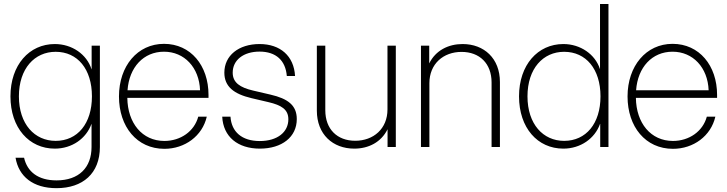

<svg xmlns="http://www.w3.org/2000/svg" viewBox="-20 -748 3700 977"><path d="M267.6 209.5C400.9 209.5 488.3 134.8 488.3 0V-515.6H446.3V-395.5H445.8C421.4 -471.7 346.7 -523.9 258.8 -523.9C128.9 -523.9 33.2 -417.5 33.2 -257.8C33.2 -97.2 127.9 8.3 258.8 8.3C346.7 8.3 418.5 -43 445.3 -117.2H445.8V0C445.8 104.5 381.8 169.9 267.6 169.9C173.8 169.9 118.7 126 102.5 54.7H59.1C75.2 149.9 147.9 209.5 267.6 209.5ZM263.2 -31.2C156.2 -31.2 76.2 -116.2 76.2 -257.8C76.2 -399.4 156.2 -484.4 263.2 -484.4C374.5 -484.4 447.8 -396.5 447.8 -257.8C447.8 -119.1 374.5 -31.2 263.2 -31.2Z M816.4 9.3C920.9 9.3 1009.8 -56.2 1032.2 -154.3H988.8C968.8 -79.6 898.9 -30.8 816.4 -30.8C703.6 -30.8 629.4 -121.6 627.9 -250H1041V-265.1C1041 -414.6 950.2 -524.9 814.5 -524.9C679.7 -524.9 585.4 -412.1 585.4 -257.3C585.4 -103 676.8 9.3 816.4 9.3ZM628.9 -288.6C637.2 -405.8 710.4 -484.9 814.5 -484.9C918 -484.9 993.7 -404.8 998 -288.6Z M1302.2 8.3C1414.6 8.3 1490.2 -50.8 1490.2 -142.1C1490.2 -212.4 1444.8 -246.1 1356 -266.6L1268.1 -287.1C1201.2 -302.7 1164.1 -327.6 1164.1 -378.4C1164.1 -441.9 1218.3 -485.4 1300.8 -485.4C1384.8 -485.4 1433.1 -439.9 1439.5 -361.3H1481.4C1475.6 -463.4 1406.2 -523.9 1300.8 -523.9C1194.3 -523.9 1121.6 -465.3 1121.6 -378.4C1121.6 -308.1 1168.9 -270 1259.8 -248.5L1347.2 -228C1410.6 -212.9 1447.3 -191.9 1447.3 -141.1C1447.3 -75.7 1391.6 -30.3 1301.8 -30.3C1210.4 -30.3 1157.7 -77.6 1152.8 -154.3H1110.8C1115.7 -52.2 1189.9 8.3 1302.2 8.3Z M1782.7 8.3C1855 8.3 1919.4 -23.9 1952.1 -90.3V0H1994.1V-515.6H1951.7V-190.9C1951.7 -92.8 1880.4 -31.7 1787.6 -31.7C1695.8 -31.7 1635.3 -90.8 1635.3 -187V-515.6H1592.3V-185.1C1592.3 -64.5 1673.3 8.3 1782.7 8.3Z M2165 -324.7C2165 -422.9 2235.8 -483.9 2328.6 -483.9C2420.4 -483.9 2481.4 -424.8 2481.4 -328.6V0H2523.9V-330.6C2523.9 -451.2 2442.9 -523.9 2334 -523.9C2261.7 -523.9 2196.8 -491.7 2164.1 -425.3V-515.6H2122.1V0H2165Z M2846.7 8.3C2934.1 8.3 3006.8 -43 3033.2 -117.2H3034.2V0H3076.2V-727.5H3033.2V-397H3032.7C3008.8 -471.2 2934.1 -523.9 2846.7 -523.9C2716.3 -523.9 2621.1 -417.5 2621.1 -257.8C2621.1 -97.2 2715.3 8.3 2846.7 8.3ZM2850.6 -31.2C2743.7 -31.2 2664.1 -116.2 2664.1 -257.8C2664.1 -399.4 2743.7 -484.4 2850.6 -484.4C2961.9 -484.4 3035.6 -396.5 3035.6 -257.8C3035.6 -119.1 2961.9 -31.2 2850.6 -31.2Z M3404.3 9.3C3508.8 9.3 3597.7 -56.2 3620.1 -154.3H3576.7C3556.6 -79.6 3486.8 -30.8 3404.3 -30.8C3291.5 -30.8 3217.3 -121.6 3215.8 -250H3628.9V-265.1C3628.9 -414.6 3538.1 -524.9 3402.3 -524.9C3267.6 -524.9 3173.3 -412.1 3173.3 -257.3C3173.3 -103 3264.6 9.3 3404.3 9.3ZM3216.8 -288.6C3225.1 -405.8 3298.3 -484.9 3402.3 -484.9C3505.9 -484.9 3581.5 -404.8 3585.9 -288.6Z"/></svg>

Font: Raveo Display Display ExLight
Style: Regular
Weight: 200
Designer: Jakub Foglar, Rasmus Andersson (Inter)
Foundry: Jakubfoglar.com
Version: Version 1.100;Glyphs 3.2.3 (3260)